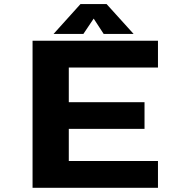

<svg xmlns="http://www.w3.org/2000/svg" viewBox="-20 -894 890 914"><path d="M616 -732.5H473.5L426 -805.5L377 -732.5H235L363 -874.5H487.5ZM732 -572.5H307.5V-407.5H668V-280.5H307.5V-127.5H732V0H135V-700H732Z"/></svg>

Font: League Mono Wide
Style: Bold
Weight: 700
Width: 8
Designer: Tyler Finck
Foundry: The League of Moveable Type / Tyler Finck
Version: Version 2.210